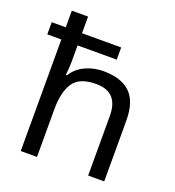

<svg xmlns="http://www.w3.org/2000/svg" viewBox="-137 -868 892 977"><g transform="rotate(20 309.0 -380.0)"><path d="M173 -760V-670H385V-604H173V-517Q173 -498 171.5 -478.5Q170 -459 168 -443H174Q200 -484 245 -505Q290 -526 342 -526Q439 -526 488 -479Q537 -432 537 -329V0H450V-323Q450 -452 330 -452Q240 -452 206.5 -402Q173 -352 173 -258V0H85V-604H9V-670H85V-760Z"/></g></svg>

Font: Noto Sans Tamil Supplement
Style: Regular
Weight: 400
Designer: Ek Type
Foundry: Ek Type
Version: Version 2.001; ttfautohint (v1.8.4.7-5d5b)